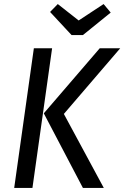

<svg xmlns="http://www.w3.org/2000/svg" viewBox="-20 -927 613 947"><path d="M147 -689H237L140 0H50ZM196 -368 472 -689H573L295 -365L492 0H389ZM526 -865 389 -754H333L227 -868L265 -907L368 -826L491 -907Z"/></svg>

Font: Fira Sans Condensed
Style: Italic
Weight: 400
Width: 3
Italic angle: -8°
Designer: bBox Type GmbH & Carrois Corporate GbR & Edenspiekermann AG
Foundry: bBox Type GmbH & Carrois Corporate GbR & Edenspiekermann AG
Version: Version 4.301